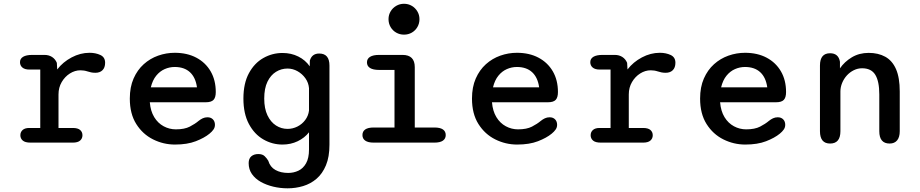

<svg xmlns="http://www.w3.org/2000/svg" viewBox="-20 -774 4992 1042"><path d="M297.5 -79.5H375Q402.5 -79.5 415 -68.5Q427.5 -57.5 427.5 -40Q427.5 -22.5 414.8 -11.2Q402 0 375 0H145.5Q116.5 0 103.5 -11.2Q90.5 -22.5 90.5 -40Q90.5 -57.5 102.8 -68.5Q115 -79.5 139 -79.5H198.5V-396.5H139.5Q114.5 -396.5 101.5 -407.5Q88.5 -418.5 88.5 -436.5Q88.5 -455.5 105.5 -465.8Q122.5 -476 155 -476H221.5Q245 -476 262.5 -464.8Q280 -453.5 288.5 -433L290.5 -397Q321.5 -437.5 368.8 -462.5Q416 -487.5 466 -487.5Q499 -487.5 524.8 -475.5Q550.5 -463.5 550.5 -433.5Q550.5 -407 536.2 -393Q522 -379 498 -379Q484.5 -379 474.5 -381.2Q464.5 -383.5 454.5 -386.5Q445.5 -389.5 435.8 -391Q426 -392.5 416.5 -392.5Q386.5 -392.5 359.2 -375.2Q332 -358 314.8 -328.5Q297.5 -299 297.5 -261.5Z M929.5 10.5Q867 10.5 810.8 -17.5Q754.5 -45.5 719.5 -101Q684.5 -156.5 684.5 -239Q684.5 -301.5 705 -348Q725.5 -394.5 760 -425.5Q794.5 -456.5 838.2 -472Q882 -487.5 928.5 -487.5Q995.5 -487.5 1045.5 -461Q1095.5 -434.5 1123.2 -386.8Q1151 -339 1151 -274.5Q1151 -245 1138.8 -232Q1126.5 -219 1096.5 -219H793Q797 -171 817 -138.2Q837 -105.5 868 -88.8Q899 -72 934.5 -72Q981.5 -72 1010 -86.8Q1038.5 -101.5 1058 -118Q1068.5 -126.5 1080.2 -132Q1092 -137.5 1106 -137.5Q1124.5 -137.5 1135.5 -126.2Q1146.5 -115 1146.5 -96.5Q1146.5 -82.5 1138.5 -71Q1130.5 -59.5 1117 -48.5Q1089 -25.5 1042.5 -7.5Q996 10.5 929.5 10.5ZM798.5 -300H1049Q1041.5 -354 1010.8 -382.2Q980 -410.5 928 -410.5Q900 -410.5 873.8 -399Q847.5 -387.5 827.8 -363.2Q808 -339 798.5 -300Z M1541 248Q1501 248 1463.2 239Q1425.5 230 1395.2 213Q1365 196 1347.2 170.5Q1329.5 145 1329.5 111.5Q1329.5 86.5 1344 74.2Q1358.5 62 1382 62Q1404.5 62 1416.5 73.8Q1428.5 85.5 1436 98.5Q1446 132.5 1474.8 148.5Q1503.5 164.5 1544 164.5Q1574 164.5 1599.8 152.2Q1625.5 140 1641.2 112Q1657 84 1657 37V-56Q1633 -25.5 1595.5 -7.5Q1558 10.5 1513 10.5Q1457.5 10.5 1409 -17.5Q1360.5 -45.5 1330.8 -101.2Q1301 -157 1301 -239Q1301 -321.5 1330.8 -376.5Q1360.5 -431.5 1409 -459Q1457.5 -486.5 1513 -486.5Q1560.5 -486.5 1599 -467.2Q1637.5 -448 1661 -414L1661.5 -445Q1672.5 -483.5 1712.5 -483.5Q1768 -483.5 1768 -418V11.5Q1768 77.5 1749 123Q1730 168.5 1698 196Q1666 223.5 1625.2 235.8Q1584.5 248 1541 248ZM1540.5 -74.5Q1568.5 -74.5 1594 -87.2Q1619.5 -100 1636.5 -122.8Q1653.5 -145.5 1657 -174V-295.5Q1654.5 -325 1637.5 -349Q1620.5 -373 1594.8 -387.5Q1569 -402 1540.5 -402Q1506.5 -402 1477.8 -384.2Q1449 -366.5 1431.5 -330.5Q1414 -294.5 1414 -239Q1414 -185 1431.5 -148.2Q1449 -111.5 1477.8 -93Q1506.5 -74.5 1540.5 -74.5Z M2008 -82H2121V-394.5H2037.5Q2005 -394.5 1988.2 -405Q1971.5 -415.5 1971.5 -435.5Q1971.5 -455 1988.2 -465.5Q2005 -476 2037.5 -476H2164.5Q2231 -476 2231 -409.5V-82H2337.5Q2368.5 -82 2383.8 -71.5Q2399 -61 2399 -41Q2399 -21.5 2383.8 -10.8Q2368.5 0 2337.5 0H2008Q1977.5 0 1962.2 -10.8Q1947 -21.5 1947 -41Q1947 -61 1962.2 -71.5Q1977.5 -82 2008 -82ZM2088.5 -670Q2088.5 -693 2099.8 -712Q2111 -731 2130.2 -742.2Q2149.5 -753.5 2172.5 -753.5Q2196 -753.5 2215 -742.2Q2234 -731 2245.2 -712Q2256.5 -693 2256.5 -670Q2256.5 -646.5 2245.2 -627.2Q2234 -608 2215 -597Q2196 -586 2172.5 -586Q2149.5 -586 2130.2 -597Q2111 -608 2099.8 -627.2Q2088.5 -646.5 2088.5 -670Z M2786.5 10.5Q2724 10.5 2667.8 -17.5Q2611.5 -45.5 2576.5 -101Q2541.5 -156.5 2541.5 -239Q2541.5 -301.5 2562 -348Q2582.5 -394.5 2617 -425.5Q2651.5 -456.5 2695.2 -472Q2739 -487.5 2785.5 -487.5Q2852.5 -487.5 2902.5 -461Q2952.5 -434.5 2980.2 -386.8Q3008 -339 3008 -274.5Q3008 -245 2995.8 -232Q2983.5 -219 2953.5 -219H2650Q2654 -171 2674 -138.2Q2694 -105.5 2725 -88.8Q2756 -72 2791.5 -72Q2838.5 -72 2867 -86.8Q2895.5 -101.5 2915 -118Q2925.5 -126.5 2937.2 -132Q2949 -137.5 2963 -137.5Q2981.5 -137.5 2992.5 -126.2Q3003.5 -115 3003.5 -96.5Q3003.5 -82.5 2995.5 -71Q2987.5 -59.5 2974 -48.5Q2946 -25.5 2899.5 -7.5Q2853 10.5 2786.5 10.5ZM2655.5 -300H2906Q2898.5 -354 2867.8 -382.2Q2837 -410.5 2785 -410.5Q2757 -410.5 2730.8 -399Q2704.5 -387.5 2684.8 -363.2Q2665 -339 2655.5 -300Z M3392.5 -79.5H3470Q3497.5 -79.5 3510 -68.5Q3522.5 -57.5 3522.5 -40Q3522.5 -22.5 3509.8 -11.2Q3497 0 3470 0H3240.5Q3211.5 0 3198.5 -11.2Q3185.5 -22.5 3185.5 -40Q3185.5 -57.5 3197.8 -68.5Q3210 -79.5 3234 -79.5H3293.5V-396.5H3234.5Q3209.5 -396.5 3196.5 -407.5Q3183.5 -418.5 3183.5 -436.5Q3183.5 -455.5 3200.5 -465.8Q3217.5 -476 3250 -476H3316.5Q3340 -476 3357.5 -464.8Q3375 -453.5 3383.5 -433L3385.5 -397Q3416.5 -437.5 3463.8 -462.5Q3511 -487.5 3561 -487.5Q3594 -487.5 3619.8 -475.5Q3645.5 -463.5 3645.5 -433.5Q3645.5 -407 3631.2 -393Q3617 -379 3593 -379Q3579.5 -379 3569.5 -381.2Q3559.5 -383.5 3549.5 -386.5Q3540.5 -389.5 3530.8 -391Q3521 -392.5 3511.5 -392.5Q3481.5 -392.5 3454.2 -375.2Q3427 -358 3409.8 -328.5Q3392.5 -299 3392.5 -261.5Z M4024.5 10.5Q3962 10.5 3905.8 -17.5Q3849.5 -45.5 3814.5 -101Q3779.5 -156.5 3779.5 -239Q3779.5 -301.5 3800 -348Q3820.5 -394.5 3855 -425.5Q3889.5 -456.5 3933.2 -472Q3977 -487.5 4023.5 -487.5Q4090.5 -487.5 4140.5 -461Q4190.5 -434.5 4218.2 -386.8Q4246 -339 4246 -274.5Q4246 -245 4233.8 -232Q4221.5 -219 4191.5 -219H3888Q3892 -171 3912 -138.2Q3932 -105.5 3963 -88.8Q3994 -72 4029.5 -72Q4076.5 -72 4105 -86.8Q4133.5 -101.5 4153 -118Q4163.5 -126.5 4175.2 -132Q4187 -137.5 4201 -137.5Q4219.5 -137.5 4230.5 -126.2Q4241.5 -115 4241.5 -96.5Q4241.5 -82.5 4233.5 -71Q4225.5 -59.5 4212 -48.5Q4184 -25.5 4137.5 -7.5Q4091 10.5 4024.5 10.5ZM3893.5 -300H4144Q4136.5 -354 4105.8 -382.2Q4075 -410.5 4023 -410.5Q3995 -410.5 3968.8 -399Q3942.5 -387.5 3922.8 -363.2Q3903 -339 3893.5 -300Z M4808 5Q4752 5 4752 -62V-261.5Q4752 -333 4730.2 -368.2Q4708.5 -403.5 4658.5 -403.5Q4635 -403.5 4613.8 -393Q4592.5 -382.5 4576.2 -364.8Q4560 -347 4550.5 -324.2Q4541 -301.5 4541 -277.5V-62Q4541 5 4485 5Q4430 5 4430 -62V-418.5Q4430 -485 4485 -485Q4530.5 -485 4538.5 -439V-403Q4563 -439 4603 -463Q4643 -487 4694.5 -487Q4746.5 -487 4784.5 -466Q4822.5 -445 4842.8 -398.8Q4863 -352.5 4863 -277.5V-62Q4863 -29.5 4848.8 -12.2Q4834.5 5 4808 5Z"/></svg>

Font: Sono ExtraLight Monospace Medium
Style: Regular
Weight: 500
Version: Version 2.112